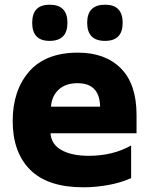

<svg xmlns="http://www.w3.org/2000/svg" viewBox="-20 -787 640 817"><path d="M502 -690Q502 -767 427 -767Q351 -767 351 -690Q351 -613 427 -613Q502 -613 502 -690ZM267 -690Q267 -767 191 -767Q117 -767 117 -690Q117 -613 191 -613Q267 -613 267 -690ZM538 -29V-168Q460 -124 358 -124Q285 -124 241.5 -148.5Q198 -173 195 -220H561V-298Q561 -429 494.5 -496Q428 -563 312 -563Q174 -563 104 -482.5Q34 -402 34 -272Q34 -139 108.5 -64.5Q183 10 335 10Q386 10 439.5 0.5Q493 -9 538 -29ZM310 -433Q404 -433 406 -333H197Q200 -378 229.5 -405.5Q259 -433 310 -433Z"/></svg>

Font: Noto Sans Mono UI ExtraBold
Style: Regular
Weight: 800
Designer: Monotype Design team
Foundry: Monotype Imaging Inc.
Version: 1.000